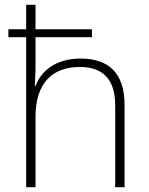

<svg xmlns="http://www.w3.org/2000/svg" viewBox="-20 -780 622 800"><path d="M128 -760H89V-658H15V-625H89V0H128V-293C128 -433 197 -501 313 -501C407 -501 460 -451 460 -341V0H499V-343C499 -475 433 -536 316 -536C212 -536 151 -484 128 -422H125C126 -450 128 -471 128 -500V-625H363V-658H128Z"/></svg>

Font: Noto Sans Sinhala UI ExtraLight
Style: Regular
Weight: 200
Designer: Jelle Bosma - Monotype Design Team
Foundry: Monotype Imaging Inc.
Version: Version 2.006